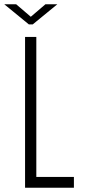

<svg xmlns="http://www.w3.org/2000/svg" viewBox="-28 -884 438 904"><path d="M320 0V-51H143V-710H90V0ZM-8 -864 108 -769H126L242 -864H186L117 -805L48 -864Z"/></svg>

Font: Grotesk 01 Extrafine
Style: Bold
Weight: 400
Designer: Frank Adebiaye, contributions by Jérémy Landes, Ariel Martín Pérez
Foundry: Velvetyne Type Foundry
Version: Version 3.000;Glyphs 3.1.2 (3150)